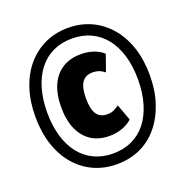

<svg xmlns="http://www.w3.org/2000/svg" viewBox="-130 -834 929 963"><g transform="rotate(-20 334.5 -352.5)"><path d="M334 11Q267 11 211 -14.5Q155 -40 114 -88Q73 -136 51 -203Q29 -270 29 -352Q29 -434 51 -501Q73 -568 114 -616Q155 -664 211 -690Q267 -716 334 -716Q402 -716 458 -690Q514 -664 555 -616Q596 -568 618 -501.5Q640 -435 640 -353Q640 -271 617.5 -204Q595 -137 554.5 -88.5Q514 -40 458 -14.5Q402 11 334 11ZM347 -135Q290 -135 250 -161Q210 -187 188.5 -235.5Q167 -284 167 -353Q167 -421 188.5 -469.5Q210 -518 251 -544Q292 -570 350 -570Q386 -570 417 -559.5Q448 -549 469 -529L438 -441Q421 -454 406.5 -459Q392 -464 375 -464Q336 -464 317.5 -437Q299 -410 299 -353Q299 -295 317 -268Q335 -241 373 -241Q395 -241 409 -248Q423 -255 437 -265L469 -178Q447 -158 415.5 -146.5Q384 -135 347 -135ZM334 -46Q390 -46 435 -67Q480 -88 511.5 -128Q543 -168 560 -225Q577 -282 577 -353Q577 -424 560 -481Q543 -538 511.5 -577.5Q480 -617 435 -638Q390 -659 334 -659Q279 -659 234 -638Q189 -617 157.5 -577Q126 -537 109 -480Q92 -423 92 -352Q92 -281 109 -224Q126 -167 157.5 -127.5Q189 -88 234 -67Q279 -46 334 -46Z"/></g></svg>

Font: Nunito Sans 7pt Condensed Black
Style: Regular
Weight: 900
Width: 3
Designer: Vernon Adams
Foundry: Vernon Adams
Version: Version 3.101;gftools[0.9.27]